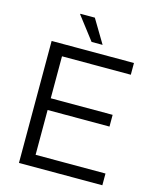

<svg xmlns="http://www.w3.org/2000/svg" viewBox="-127 -956 850 1043"><g transform="rotate(15 298.0 -434.5)"><path d="M81 0V-686H544V-620H157V-384H505V-318H157V-66H550V0ZM354 -737H292L193 -866L194 -869H275Z"/></g></svg>

Font: Archivo SemiCondensed Light
Style: Regular
Weight: 300
Width: 4
Designer: Hector Gatti
Foundry: Omnibus-Type
Version: Version 2.001